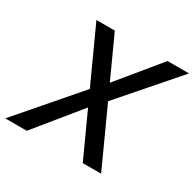

<svg xmlns="http://www.w3.org/2000/svg" viewBox="-212 -851 1024 1013"><g transform="rotate(30 300.5 -345.0)"><path d="M-60 0 263 -374 311 -423 530 -690H661L351 -334L304 -286L71 0ZM412 0 97 -690H209L524 0Z"/></g></svg>

Font: Radio Canada Big
Style: Italic
Weight: 400
Italic angle: -12°
Designer: Étienne Aubert Bonn
Foundry: Coppers and Brasses
Version: Version 1.001